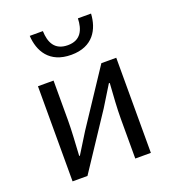

<svg xmlns="http://www.w3.org/2000/svg" viewBox="-145 -921 922 1030"><g transform="rotate(-20 315.5 -406.0)"><path d="M92 0H177L383 -311C403 -344 434 -394 455 -428H460C455 -357 450 -285 450 -227V0H539V-543H454L248 -232C228 -199 197 -149 176 -116H172C176 -186 181 -259 181 -316V-543H92ZM319 -640C444 -640 488 -725 493 -812H418C416 -748 393 -695 319 -695C243 -695 220 -748 218 -812H143C148 -725 193 -640 319 -640Z"/></g></svg>

Font: Noto Sans Mono CJK HK
Style: Regular
Weight: 400
Designer: Ryoko NISHIZUKA 西塚涼子 (kana, bopomofo & ideographs); Paul D. Hunt (Latin, Greek & Cyrillic); Sandoll Communications 산돌커뮤니
Foundry: Adobe
Version: Version 2.004;hotconv 1.0.118;makeotfexe 2.5.65603